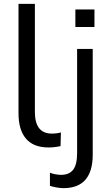

<svg xmlns="http://www.w3.org/2000/svg" viewBox="-20 -756 574 996"><path d="M76 0ZM232 9Q154 9 115 -36.5Q76 -82 76 -168V-736H161V-175Q161 -63 249 -63Q275 -63 296 -69L294 2Q262 9 232 9ZM371 -616V-707H470V-616ZM309 220Q295 220 274 216.5Q253 213 239 208V140Q251 145 267 148Q283 151 297 151Q339 151 359.5 124.5Q380 98 380 38V-502H461V46Q461 220 309 220Z"/></svg>

Font: Winston
Style: Regular
Weight: 400
Designer: Original fonts by Vernon Adams / Changes by Cristiano Sobral
Foundry: Original fonts by Vernon Adams / Changes by Cristiano Sobral
Version: Version 2.503;July 17, 2020;FontCreator 13.0.0.2655 64-bit